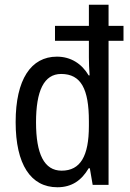

<svg xmlns="http://www.w3.org/2000/svg" viewBox="-20 -780 549 810"><path d="M222 10C283 10 324 -19 354 -70H359L371 0H438V-608H501V-671H438V-760H355V-671H212V-608H355V-538C355 -517 356 -487 358 -462H354C325 -511 279 -541 220 -541C111 -541 46 -445 46 -265C46 -86 110 10 222 10ZM240 -60C166 -60 132 -131 132 -264C132 -396 165 -468 238 -468C322 -468 355 -404 355 -269V-249C355 -121 319 -60 240 -60Z"/></svg>

Font: Noto Sans Malayalam Condensed
Style: Regular
Weight: 400
Width: 3
Designer: Jelle Bosma - Monotype Design Team
Foundry: Monotype Imaging Inc.
Version: Version 2.104